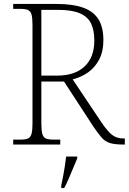

<svg xmlns="http://www.w3.org/2000/svg" viewBox="-20 -734 654 975"><path d="M47 0V-25H84Q108 -25 121.5 -30.5Q135 -36 140 -54Q145 -72 145 -108V-606Q145 -643 140 -660.5Q135 -678 121.5 -683.5Q108 -689 84 -689H47V-714H265Q350 -714 402.5 -695Q455 -676 480 -636Q505 -596 505 -530Q505 -473 484 -432.5Q463 -392 428 -367Q393 -342 349 -331L497 -110Q527 -66 550 -48.5Q573 -31 605 -31H614V0H608Q564 0 539 -7.5Q514 -15 496.5 -35Q479 -55 455 -90L305 -320H190V-108Q190 -72 195 -54Q200 -36 213.5 -30.5Q227 -25 252 -25H286V0ZM269 -350Q360 -350 409.5 -396.5Q459 -443 459 -529Q459 -580 442.5 -614.5Q426 -649 385.5 -666.5Q345 -684 273 -684H190V-350ZM291 208Q296 184 301 158.5Q306 133 309.5 108Q313 83 316 61H372V71Q363 92 351.5 119.5Q340 147 328.5 174Q317 201 306 221H291Z"/></svg>

Font: Noto Rashi Hebrew ExtraLight
Style: Regular
Weight: 250
Version: Version 1.006